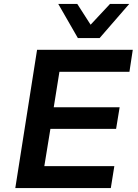

<svg xmlns="http://www.w3.org/2000/svg" viewBox="-20 -959 702 979"><path d="M58 0 169 -705H657L640 -593H283L254 -412H590L572 -302H237L206 -112H563L545 0ZM377 -765 277 -939H374L442 -833L541 -939H639L488 -765Z"/></svg>

Font: Nunito Sans 7pt
Style: Bold Italic
Weight: 700
Italic angle: -9°
Version: Version 3.101;gftools[0.9.27]